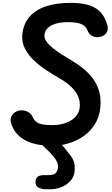

<svg xmlns="http://www.w3.org/2000/svg" viewBox="-20 -1034 804 1375"><path d="M354.5 10Q268 10 206.8 -10Q145.5 -30 108.8 -67.5Q72 -105 58 -157.5Q50.5 -186 66.2 -208.8Q82 -231.5 107.5 -239.5Q135.5 -249.5 168.8 -238Q202 -226.5 216.5 -191Q224 -175 237.5 -163Q251 -151 278.2 -144.5Q305.5 -138 353.5 -138Q408 -138 451.2 -153.8Q494.5 -169.5 520.8 -198.2Q547 -227 551 -265.5Q557 -329.5 517 -382Q477 -434.5 395 -480Q357.5 -501.5 311.5 -531.5Q265.5 -561.5 224.2 -600.2Q183 -639 158.5 -686.5Q134 -734 140 -789.5Q148 -862 189.5 -911.8Q231 -961.5 305.8 -987.5Q380.5 -1013.5 487 -1013.5Q602 -1013.5 663.8 -976Q725.5 -938.5 748.5 -854.5Q756.5 -826 745.8 -804.2Q735 -782.5 707 -772.5Q673 -761.5 645 -774Q617 -786.5 604.5 -820.5Q595 -847 563 -861.2Q531 -875.5 464 -875.5Q393.5 -875.5 349 -852.5Q304.5 -829.5 298.5 -785.5Q295.5 -761.5 312.2 -737.5Q329 -713.5 358.2 -689.8Q387.5 -666 423.5 -643.2Q459.5 -620.5 495 -599.5Q534.5 -576 573.5 -545.2Q612.5 -514.5 643.2 -474Q674 -433.5 689.8 -380.8Q705.5 -328 698 -260Q690.5 -192.5 657.8 -141.8Q625 -91 575.8 -57.2Q526.5 -23.5 469 -6.8Q411.5 10 354.5 10ZM308 321.5Q278 321.5 255.8 309Q233.5 296.5 234 270.5Q234.5 243 250 231.5Q265.5 220 295.5 220H325.5Q367 220 379.5 204.8Q392 189.5 394.5 171Q398 148 389.5 128.8Q381 109.5 370 96Q352.5 73.5 335.5 56Q318.5 38.5 293 15.5Q277 1 282.8 -12Q288.5 -25 305.2 -33Q322 -41 338 -41Q360 -41 375.8 -34.2Q391.5 -27.5 405.5 -14.5Q421.5 1 433.2 15Q445 29 456.2 43.2Q467.5 57.5 481 74.5Q500 98 508.8 124Q517.5 150 514.5 188.5Q511.5 231 485 260.8Q458.5 290.5 419.8 306Q381 321.5 339.5 321.5Z"/></svg>

Font: Edu NSW ACT Hand
Style: Regular
Weight: 400
Designer: Tina and Corey Anderson, Eben Sorkin, Mirko Velimirovic
Foundry: Sorkin Type Co.
Version: Version 2.000